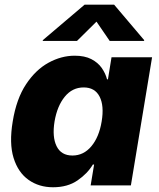

<svg xmlns="http://www.w3.org/2000/svg" viewBox="-20 -790 678 818"><path d="M206.1 7.8Q146 7.8 101.6 -23.7Q57.1 -55.2 37.8 -117.4Q18.6 -179.7 34.2 -272.5Q49.8 -368.7 90.8 -430.7Q131.8 -492.7 186.5 -522.7Q241.2 -552.7 298.3 -552.7Q340.8 -552.7 369.1 -538.1Q397.5 -523.4 413.6 -500.2Q429.7 -477.1 436 -452.1H439.9L455.1 -545.9H627.9L537.6 0H366.2L380.9 -88.9H375.5Q353 -50.8 310.5 -21.5Q268.1 7.8 206.1 7.8ZM288.6 -127.4Q336.4 -127.4 369.4 -167Q402.3 -206.5 413.1 -272.5Q424.3 -339.4 404.3 -378.4Q384.3 -417.5 336.4 -417.5Q288.1 -417.5 255.9 -377.9Q223.6 -338.4 212.4 -272.5Q201.7 -206.5 221.2 -167Q240.7 -127.4 288.6 -127.4ZM308.1 -615.7H162.1L162.6 -619.1L340.3 -770H466.3L594.2 -619.1L593.8 -615.7H447.3L391.1 -697.8Z"/></svg>

Font: Inter Extra Bold
Style: Italic
Weight: 800
Italic angle: -9.39999°
Designer: Rasmus Andersson
Foundry: rsms
Version: Version 4.000;git-3c8e0fc